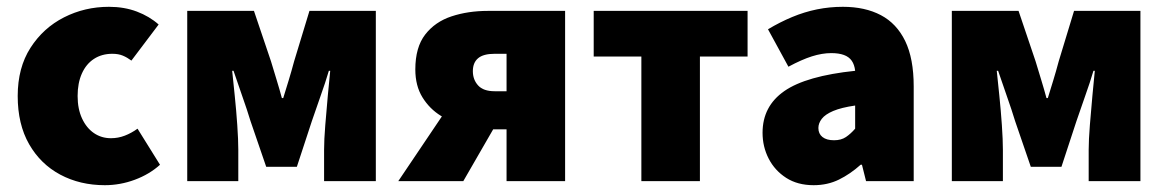

<svg xmlns="http://www.w3.org/2000/svg" viewBox="-20 -532 3428 564"><path d="M288 12Q215 12 157 -19Q99 -50 65.5 -108.5Q32 -167 32 -250Q32 -333 69.5 -391.5Q107 -450 168 -481Q229 -512 300 -512Q345 -512 382 -498Q419 -484 446 -460L366 -354Q354 -363 341 -368.5Q328 -374 310 -374Q279 -374 256 -359Q233 -344 220.5 -316Q208 -288 208 -250Q208 -212 221 -184Q234 -156 256 -141Q278 -126 306 -126Q327 -126 346.5 -133.5Q366 -141 384 -154L450 -48Q419 -20 376 -4Q333 12 288 12Z M530 0V-500H726L776 -352Q785 -322 793 -296Q801 -270 808 -244H812Q820 -270 828 -296Q836 -322 844 -352L889 -500H1084V0H932V-92Q932 -121 935.5 -164.5Q939 -208 943 -251.5Q947 -295 950 -324H946Q936 -290 921.5 -249.5Q907 -209 896 -176L852 -42H762L716 -176Q706 -209 691.5 -250Q677 -291 666 -324H662Q665 -295 669.5 -251.5Q674 -208 677 -164.5Q680 -121 680 -92V0Z M1468 0V-152H1426Q1389 -152 1349 -161.5Q1309 -171 1275.5 -191.5Q1242 -212 1221 -246Q1200 -280 1200 -328Q1200 -393 1229 -430.5Q1258 -468 1306.5 -484Q1355 -500 1413 -500H1640V0ZM1433 -264H1468V-374H1433Q1400 -374 1384.5 -361Q1369 -348 1369 -323Q1369 -298 1384.5 -281Q1400 -264 1433 -264ZM1150 0 1313 -242 1454 -196 1341 0Z M1864 0V-366H1724V-500H2176V-366H2036V0Z M2370 12Q2323 12 2289.5 -9.5Q2256 -31 2238 -66Q2220 -101 2220 -142Q2220 -220 2284 -264.5Q2348 -309 2492 -324Q2490 -342 2482 -353.5Q2474 -365 2459 -370.5Q2444 -376 2422 -376Q2395 -376 2365 -366.5Q2335 -357 2296 -336L2236 -446Q2271 -467 2307 -482Q2343 -497 2380 -504.5Q2417 -512 2456 -512Q2521 -512 2567.5 -487.5Q2614 -463 2639 -411.5Q2664 -360 2664 -278V0H2524L2512 -48H2508Q2478 -21 2444.5 -4.5Q2411 12 2370 12ZM2430 -120Q2451 -120 2465 -129.5Q2479 -139 2492 -154V-222Q2451 -216 2427.5 -206Q2404 -196 2394 -183Q2384 -170 2384 -156Q2384 -139 2396 -129.5Q2408 -120 2430 -120Z M2776 0V-500H2972L3022 -352Q3031 -322 3039 -296Q3047 -270 3054 -244H3058Q3066 -270 3074 -296Q3082 -322 3090 -352L3135 -500H3330V0H3178V-92Q3178 -121 3181.5 -164.5Q3185 -208 3189 -251.5Q3193 -295 3196 -324H3192Q3182 -290 3167.5 -249.5Q3153 -209 3142 -176L3098 -42H3008L2962 -176Q2952 -209 2937.5 -250Q2923 -291 2912 -324H2908Q2911 -295 2915.5 -251.5Q2920 -208 2923 -164.5Q2926 -121 2926 -92V0Z"/></svg>

Font: Source Sans 3 Black
Style: Regular
Weight: 900
Designer: Paul D. Hunt
Foundry: Adobe
Version: Version 3.046;hotconv 1.0.118;makeotfexe 2.5.65603